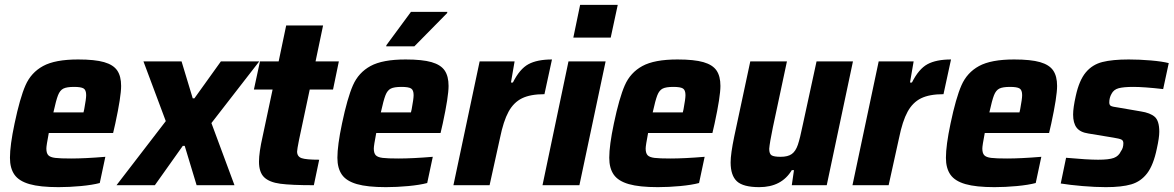

<svg xmlns="http://www.w3.org/2000/svg" viewBox="-20 -763 4838 791"><path d="M21 -113Q21 -164 40 -254Q62 -359 85 -411.5Q108 -464 157.5 -491Q207 -518 302 -518Q371 -518 409 -507Q447 -496 463 -472.5Q479 -449 479 -409Q479 -365 455 -254L446 -215H181Q171 -163 171 -151Q171 -132 179 -123.5Q187 -115 207.5 -112.5Q228 -110 273 -110Q330 -110 414 -117L391 -9Q361 -1 313.5 3.5Q266 8 221 8Q145 8 101.5 -4.5Q58 -17 39.5 -43.5Q21 -70 21 -113ZM324 -300 327 -313Q335 -356 335 -371Q335 -392 324.5 -398.5Q314 -405 285 -405Q255 -405 241 -398Q227 -391 219 -370.5Q211 -350 200 -300Z M460 0 663 -264 571 -510H728L774 -358H781L890 -510H1048L851 -256L946 0H790L741 -162H733L618 0Z M1047 -97Q1047 -135 1062 -201L1103 -394H1026L1051 -510H1128L1159 -658H1311L1280 -510H1376L1352 -394H1256L1212 -187Q1204 -147 1204 -139Q1204 -118 1222.5 -111.5Q1241 -105 1295 -105L1273 0Q1180 0 1135 -6Q1090 -12 1068.5 -32.5Q1047 -53 1047 -97Z M1370 -113Q1370 -164 1389 -254Q1411 -359 1434 -411.5Q1457 -464 1506.5 -491Q1556 -518 1651 -518Q1720 -518 1758 -507Q1796 -496 1812 -472.5Q1828 -449 1828 -409Q1828 -365 1804 -254L1795 -215H1530Q1520 -163 1520 -151Q1520 -132 1528 -123.5Q1536 -115 1556.5 -112.5Q1577 -110 1622 -110Q1679 -110 1763 -117L1740 -9Q1710 -1 1662.5 3.5Q1615 8 1570 8Q1494 8 1450.5 -4.5Q1407 -17 1388.5 -43.5Q1370 -70 1370 -113ZM1673 -300 1676 -313Q1684 -356 1684 -371Q1684 -392 1673.5 -398.5Q1663 -405 1634 -405Q1604 -405 1590 -398Q1576 -391 1568 -370.5Q1560 -350 1549 -300ZM1571 -572 1572 -577 1673 -714H1823L1822 -709L1687 -572Z M1956 -510H2100L2085 -423H2093Q2121 -479 2157 -498.5Q2193 -518 2254 -518L2223 -375Q2165 -375 2130.5 -358Q2096 -341 2075 -302.5Q2054 -264 2040 -195L1997 0H1848Z M2342 -608 2370 -743H2525L2496 -608ZM2215 0 2322 -510H2475L2367 0Z M2490 -113Q2490 -164 2509 -254Q2531 -359 2554 -411.5Q2577 -464 2626.5 -491Q2676 -518 2771 -518Q2840 -518 2878 -507Q2916 -496 2932 -472.5Q2948 -449 2948 -409Q2948 -365 2924 -254L2915 -215H2650Q2640 -163 2640 -151Q2640 -132 2648 -123.5Q2656 -115 2676.5 -112.5Q2697 -110 2742 -110Q2799 -110 2883 -117L2860 -9Q2830 -1 2782.5 3.5Q2735 8 2690 8Q2614 8 2570.5 -4.5Q2527 -17 2508.5 -43.5Q2490 -70 2490 -113ZM2793 -300 2796 -313Q2804 -356 2804 -371Q2804 -392 2793.5 -398.5Q2783 -405 2754 -405Q2724 -405 2710 -398Q2696 -391 2688 -370.5Q2680 -350 2669 -300Z M2990 -94Q2990 -129 3005 -201L3071 -510H3222L3164 -238Q3151 -175 3149 -150Q3149 -129 3159 -123Q3169 -117 3196 -117Q3226 -117 3242 -128.5Q3258 -140 3267 -166.5Q3276 -193 3288 -252L3344 -510H3494L3386 0H3242L3251 -62H3242Q3200 8 3108 8Q3042 8 3016 -16Q2990 -40 2990 -94Z M3600 -510H3744L3729 -423H3737Q3765 -479 3801 -498.5Q3837 -518 3898 -518L3867 -375Q3809 -375 3774.5 -358Q3740 -341 3719 -302.5Q3698 -264 3684 -195L3641 0H3492Z M3877 -113Q3877 -164 3896 -254Q3918 -359 3941 -411.5Q3964 -464 4013.5 -491Q4063 -518 4158 -518Q4227 -518 4265 -507Q4303 -496 4319 -472.5Q4335 -449 4335 -409Q4335 -365 4311 -254L4302 -215H4037Q4027 -163 4027 -151Q4027 -132 4035 -123.5Q4043 -115 4063.5 -112.5Q4084 -110 4129 -110Q4186 -110 4270 -117L4247 -9Q4217 -1 4169.5 3.5Q4122 8 4077 8Q4001 8 3957.5 -4.5Q3914 -17 3895.5 -43.5Q3877 -70 3877 -113ZM4180 -300 4183 -313Q4191 -356 4191 -371Q4191 -392 4180.5 -398.5Q4170 -405 4141 -405Q4111 -405 4097 -398Q4083 -391 4075 -370.5Q4067 -350 4056 -300Z M4350 -7 4372 -113Q4460 -105 4504 -105Q4549 -105 4569 -112.5Q4589 -120 4598 -140Q4608 -153 4608 -173Q4608 -184 4600 -188Q4592 -192 4567 -196L4464 -213Q4430 -218 4415.5 -237Q4401 -256 4401 -291Q4401 -319 4412 -368Q4426 -432 4453 -464.5Q4480 -497 4521.5 -507.5Q4563 -518 4630 -518Q4674 -518 4721 -514Q4768 -510 4795 -503L4772 -396Q4693 -405 4649 -405Q4609 -405 4588.5 -399.5Q4568 -394 4559 -376Q4550 -360 4550 -341Q4550 -330 4557 -326.5Q4564 -323 4587 -320L4680 -304Q4719 -298 4737.5 -281.5Q4756 -265 4756 -220Q4756 -196 4746 -151Q4732 -83 4706 -49Q4680 -15 4640.5 -3.5Q4601 8 4536 8Q4492 8 4439.5 3.5Q4387 -1 4350 -7Z"/></svg>

Font: Saira Semi Condensed
Style: Bold Italic
Weight: 700
Width: 4
Italic angle: -12°
Designer: Hector Gatti with collaboration of the Omnibus-Type team
Foundry: Omnibus-Type
Version: Version 1.001; ttfautohint (v1.8)